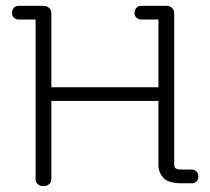

<svg xmlns="http://www.w3.org/2000/svg" viewBox="-20 -628 719 658"><path d="M600 -47H637Q647 -47 653.5 -40Q660 -33 660 -23Q660 -13 653.5 -6.5Q647 0 637 0H600Q556 0 539.5 -19Q523 -38 523 -62V-282H156V-13Q156 -3 148 3.5Q140 10 129 10Q118 10 110 3.5Q102 -3 102 -13V-561H44Q34 -561 27.5 -567.5Q21 -574 21 -584Q21 -594 27.5 -601Q34 -608 44 -608H130Q140 -608 148 -601Q156 -594 156 -584V-329H523V-561H464Q454 -561 447.5 -567.5Q441 -574 441 -584Q441 -594 447.5 -601Q454 -608 464 -608H551Q561 -608 569 -601Q577 -594 577 -584V-62Q577 -47 600 -47Z"/></svg>

Font: Flamenco
Style: Regular
Weight: 400
Designer: Luciano Vergara
Foundry: Luciano Vergara
Version: Version 1.003